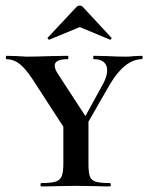

<svg xmlns="http://www.w3.org/2000/svg" viewBox="-20 -668 531 688"><path d="M489 -456Q458 -456 429 -433Q400 -410 374 -366L297 -232V-81Q297 -50 302 -36Q307 -22 323 -17Q339 -12 374 -12Q377 -12 377 -6Q377 0 374 0Q342 0 324 -1L251 -2L182 -1Q162 0 128 0Q125 0 125 -6Q125 -12 128 -12Q162 -12 178.5 -17Q195 -22 201 -36.5Q207 -51 207 -81V-214L96 -385Q71 -423 49.5 -439.5Q28 -456 3 -456Q1 -456 1 -462Q1 -468 3 -468L40 -467L76 -465Q105 -465 165 -467L223 -468Q225 -468 225 -462Q225 -456 223 -456Q176 -456 176 -433Q176 -421 187 -404L286 -252L349 -367Q364 -394 364 -416Q364 -435 352 -445.5Q340 -456 316 -456Q314 -456 314 -462Q314 -468 316 -468L363 -467Q401 -465 432 -465Q446 -465 462 -467L489 -468Q491 -468 491 -462Q491 -456 489 -456ZM254 -643Q259 -648 266 -648Q272 -648 277 -643L379 -533Q380 -533 380 -531Q380 -529 377.5 -527Q375 -525 374 -526L266 -571L157 -526Q155 -525 152 -528.5Q149 -532 151 -533Z"/></svg>

Font: Cormorant SC SemiBold
Style: Regular
Weight: 600
Designer: Christian Thalmann (Catharsis Fonts)
Version: Version 3.000